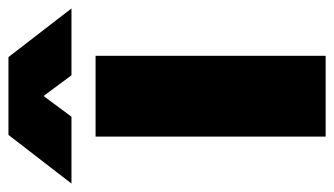

<svg xmlns="http://www.w3.org/2000/svg" viewBox="-245 -602 790 454"><g transform="rotate(-90 150.0 -375.0)"><path d="M54 0V-544H245V0ZM-57 -601 58 -750H242L357 -601H199L150 -667L101 -601Z"/></g></svg>

Font: Mona Sans ExtraLight Black
Style: Regular
Weight: 900
Version: Version 2.000